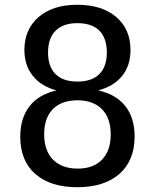

<svg xmlns="http://www.w3.org/2000/svg" viewBox="-20 -762 642 796"><path d="M300.3 14.2Q189.5 14.2 126.7 -40.5Q64 -95.2 64 -195.3Q64 -272.9 103 -322.3Q141.6 -371.1 214.8 -387.2Q185.1 -394.5 159.7 -409.7Q134.3 -424.8 116.7 -446.8Q98.1 -469.7 89.6 -497.1Q81.1 -524.4 81.1 -555.2Q81.1 -639.6 140.1 -691.4Q168.9 -716.3 208.7 -729.2Q248.5 -742.2 300.8 -742.2Q402.8 -742.2 461.9 -691.4Q521 -641.1 521 -554.7Q521 -490.2 486.1 -447Q451.2 -403.8 387.2 -387.2Q460.9 -371.1 499.5 -322.3Q538.1 -273.4 538.1 -196.3Q538.1 -145 521.7 -106.2Q505.4 -67.4 475.1 -41Q411.6 14.2 300.3 14.2ZM300.8 -423.8Q360.4 -423.8 391.6 -454.6Q422.9 -485.4 422.9 -543.9Q422.9 -603.5 392.1 -634.8Q360.8 -666 300.8 -666Q241.7 -666 210.4 -634.8Q179.2 -603.5 179.2 -543.9Q179.2 -485.4 210.4 -454.6Q241.7 -423.8 300.8 -423.8ZM302.2 -63Q367.2 -63 403.1 -100.3Q439 -137.7 439 -204.1Q439 -240.2 429.4 -266.1Q419.9 -292 402.8 -309.1Q366.2 -346.2 300.8 -346.2Q235.4 -346.2 199.2 -309.6Q163.1 -272.5 163.1 -205.6Q163.1 -138.2 199.2 -100.6Q236.3 -63 302.2 -63Z"/></svg>

Font: Vazir Code Hack
Style: Code-Hack
Weight: 400
Foundry: DejaVu fonts team - Redesigned by Saber Rastikerdar
Version: Version 1.1.2